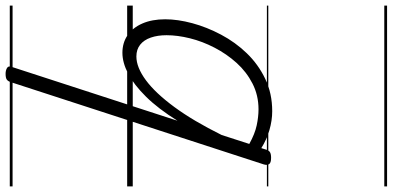

<svg xmlns="http://www.w3.org/2000/svg" viewBox="-379 -591 1405 687"><g transform="rotate(90 323.5 -247.5)"><path d="M169 17Q133 17 106 -1.5Q79 -20 64 -54.5Q49 -89 49 -136Q49 -181 63 -233Q77 -285 104 -336Q131 -387 170.5 -428Q210 -469 262 -494Q314 -519 378 -519Q411 -519 445.5 -509Q480 -499 510 -480L515 -496Q518 -507 524.5 -511Q531 -515 545 -515Q563 -515 567.5 -507.5Q572 -500 568 -488L274 416Q271 426 265 430.5Q259 435 244 435Q232 435 223.5 430Q215 425 219 414L412 -180Q369 -111 326 -67.5Q283 -24 243.5 -3.5Q204 17 169 17ZM106 -141Q106 -109 114.5 -84.5Q123 -60 140 -46.5Q157 -33 182 -33Q221 -33 267 -67Q313 -101 363 -169Q413 -237 463 -338L495 -437Q459 -457 428.5 -463.5Q398 -470 371 -470Q321 -470 279 -448.5Q237 -427 205 -391.5Q173 -356 150.5 -312.5Q128 -269 117 -224.5Q106 -180 106 -141ZM0 410H647V420H0ZM0 -20H647V0H0ZM0 -505H647V-500H0ZM0 -930H647V-920H0Z"/></g></svg>

Font: Playwrite DE LA Guides
Style: Regular
Weight: 400
Designer: Veronika Burian, José Scaglione
Foundry: TypeTogether
Version: Version 1.003